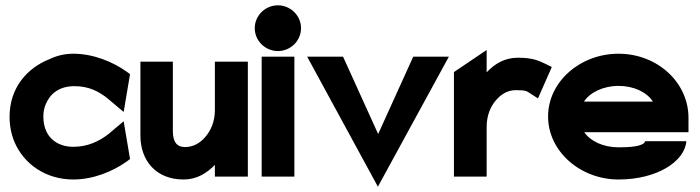

<svg xmlns="http://www.w3.org/2000/svg" viewBox="-20 -664 2632 722"><path d="M16 -225C16 -192 22 -160 34 -131C69 -48 151 11 256 11C330 11 404 -19 457 -57L469 -66L445 -208L388 -160C352 -132 309 -112 256 -112C191 -112 143 -151 143 -226C143 -243 146 -258 152 -272C168 -311 202 -340 260 -340C313 -340 352 -321 388 -291L445 -243L469 -385L457 -394C404 -432 330 -462 256 -462C224 -462 194 -455 167 -442C83 -409 16 -335 16 -225Z M508 -154C508 -60 567 11 670 11C719 11 757 -12 788 -44V0H912V-432H788V-249C788 -206 772 -172 752 -149C734 -128 709 -111 676 -111C644 -111 630 -131 630 -172V-432H508Z M938 -558C938 -510 978 -472 1025 -472C1072 -472 1112 -510 1112 -558C1112 -606 1072 -644 1025 -644C978 -644 938 -606 938 -558ZM964 0H1087V-451H964Z M1135 -451 1401 38 1668 -451H1534L1402 -160L1270 -451Z M1687 0H1810V-187C1810 -230 1825 -264 1845 -287C1863 -308 1887 -325 1920 -325C1960 -325 1961 -321 1978 -310L2003 -294L2055 -412L2033 -423C2007 -435 1986 -447 1927 -447C1878 -447 1840 -424 1810 -392V-476L1687 -393Z M2041 -226C2041 -95 2162 11 2306 11C2451 11 2555 -57 2561 -133H2406C2401 -112 2341 -110 2306 -110C2249 -110 2200 -133 2177 -167H2569V-221C2569 -355 2451 -462 2306 -462C2162 -462 2041 -357 2041 -226ZM2176 -282C2198 -316 2248 -341 2306 -341C2364 -341 2413 -317 2435 -282Z"/></svg>

Font: Charger Sport
Style: UltNrw
Weight: 1000
Designer: Jasper
Foundry: Cannot Into Space Fonts
Version: Version 1.1